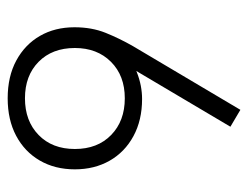

<svg xmlns="http://www.w3.org/2000/svg" viewBox="-93 -541 646 500"><g transform="rotate(-90 230.0 -291.0)"><path d="M194 12 150 -14 320 -301 344 -298Q326 -271 291.5 -257.5Q257 -244 222 -244Q167 -244 125.5 -266.5Q84 -289 61.5 -328.5Q39 -368 39 -419Q39 -471 62 -510.5Q85 -550 126.5 -572Q168 -594 224 -594Q281 -594 322.5 -571.5Q364 -549 386.5 -510Q409 -471 409 -420Q409 -375 394.5 -339Q380 -303 360 -268ZM224 -289Q283 -289 319 -325Q355 -361 355 -419Q355 -478 319 -513.5Q283 -549 224 -549Q165 -549 128.5 -513.5Q92 -478 92 -419Q92 -360 128.5 -324.5Q165 -289 224 -289Z"/></g></svg>

Font: Rokkitt Light
Style: Regular
Weight: 300
Version: Version 3.103